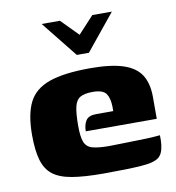

<svg xmlns="http://www.w3.org/2000/svg" viewBox="-72 -665 675 735"><g transform="rotate(-10 266.0 -297.5)"><path d="M138 -600H209L274 -534L335 -600H411L297 -460H250ZM272 5Q198 5 150.5 -3Q103 -11 76.5 -31.5Q50 -52 39 -90Q28 -128 28 -187Q28 -267 51 -313.5Q74 -360 131.5 -380.5Q189 -401 292 -401Q373 -401 420.5 -385Q468 -369 488.5 -336Q509 -303 509 -251V-166H233Q233 -191 243.5 -207.5Q254 -224 284 -224H350V-243Q349 -276 336.5 -293Q324 -310 285 -310Q253 -310 236.5 -300.5Q220 -291 214 -265.5Q208 -240 208 -191Q208 -149 216 -128.5Q224 -108 246.5 -101.5Q269 -95 312 -95Q329 -95 359.5 -96Q390 -97 422.5 -97.5Q455 -98 480 -99.5Q505 -101 510 -102V-81Q510 -66 505.5 -47.5Q501 -29 490 -19Q473 -3 421 1Q369 5 272 5Z"/></g></svg>

Font: Genos Thin ExtraBold
Style: Regular
Weight: 800
Version: Version 1.010